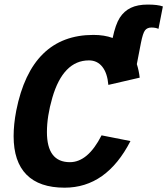

<svg xmlns="http://www.w3.org/2000/svg" viewBox="-20 -824 744 853"><path d="M188.5 -237.3Q188.5 -103.5 290.5 -103.5Q370.6 -103.5 431.2 -222.7L559.6 -197.3Q453.1 9.8 267.1 9.8Q154.8 9.8 97.7 -48.1Q40.5 -106 40.5 -219.2Q40.5 -271.5 52.2 -332.5Q119.1 -668.9 395 -668.9Q443.4 -668.9 480.5 -655.3Q493.2 -715.8 512.2 -745.4Q531.2 -774.9 561.3 -789.3Q591.3 -803.7 636.2 -803.7Q680.7 -803.7 703.6 -795.4L684.1 -695.8Q671.4 -701.7 652.8 -701.7Q634.3 -701.7 624.5 -689.5Q614.7 -677.2 606 -632.8L587.9 -539.1Q597.2 -510.3 600.6 -479L461.4 -446.8Q457 -499 434.6 -527.3Q412.1 -555.7 375 -555.7Q317.9 -555.7 277.1 -513.9Q236.3 -472.2 212.4 -389.6Q188.5 -307.1 188.5 -237.3Z"/></svg>

Font: Liberation Mono
Style: Bold Italic
Weight: 700
Italic angle: -12°
Monospace: yes
Designer: Steve Matteson
Foundry: Ascender Corporation
Version: Version 2.1.5